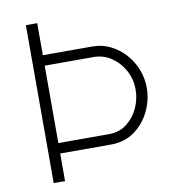

<svg xmlns="http://www.w3.org/2000/svg" viewBox="-80 -780 761 850"><g transform="rotate(-10 300.5 -355.0)"><path d="M366 -566Q411 -566 448.5 -547Q486 -528 514 -496.5Q542 -465 557 -425.5Q572 -386 572 -345Q572 -289 547 -238Q522 -187 477.5 -155.5Q433 -124 372 -124H144V0H93V-710H144V-566ZM371 -171Q418 -171 451.5 -196.5Q485 -222 503.5 -262Q522 -302 522 -345Q522 -392 500.5 -431.5Q479 -471 443 -495Q407 -519 364 -519H144V-171Z"/></g></svg>

Font: Raleway Thin Light
Style: Regular
Weight: 300
Version: Version 4.026